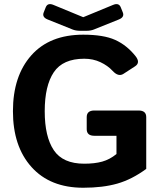

<svg xmlns="http://www.w3.org/2000/svg" viewBox="-20 -883 775 920"><path d="M208.5 -789.6Q180.2 -800.8 189.5 -823.7L199.2 -848.1Q208.5 -871.1 236.3 -859.4L378.4 -800.8H379.4L521.5 -859.4Q549.3 -871.1 558.6 -848.1L568.4 -823.7Q577.6 -800.8 549.3 -789.6L430.2 -741.7Q414.6 -735.4 393.6 -735.4H364.3Q343.3 -735.4 327.6 -741.7ZM42 -350.1Q42 -518.6 129.9 -617.7Q217.8 -716.8 378.9 -716.8Q476.1 -716.8 531.5 -691.9Q586.9 -667 628.9 -614.7Q654.3 -583 627.4 -565.4L571.8 -529.3Q547.4 -513.2 519.5 -543.5Q496.6 -568.4 461.4 -585Q426.3 -601.6 383.8 -601.6Q281.2 -601.6 237.8 -536.9Q194.3 -472.2 194.3 -350.1Q194.3 -228 237.8 -163.3Q281.2 -98.6 383.8 -98.6Q433.6 -98.6 469.7 -108.6Q505.9 -118.7 538.1 -145V-232.4H432.1Q395.5 -232.4 395.5 -264.2V-321.8Q395.5 -353.5 432.1 -353.5H644Q680.7 -353.5 680.7 -321.8V-73.7Q612.3 -23.4 542.7 -3.4Q473.1 16.6 378.9 16.6Q220.2 16.6 131.1 -82.5Q42 -181.6 42 -350.1Z"/></svg>

Font: Istok Web
Style: Bold
Weight: 700
Designer: Andrey V. Panov
Foundry: Andrey V. Panov
Version: Version 1.0.2g